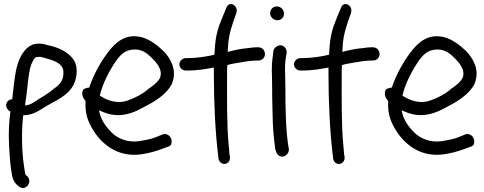

<svg xmlns="http://www.w3.org/2000/svg" viewBox="-20 -741 2414 958"><path d="M27 -188 32 -185C25 -135 22 -77 25 -21C28 36 31 90 41 138C47 165 60 179 75 190C109 216 146 164 114 136H113L108 132C104 123 102 100 99 82C89 14 87 -75 94 -148L96 -166C145 -166 176 -190 210 -211C253 -237 320 -262 348 -320C364 -353 371 -407 348 -442C319 -485 266 -506 217 -516C203 -520 189 -525 168 -523C148 -523 128 -514 113 -499C53 -441 53 -336 41 -246H37C29 -244 21 -240 17 -234C4 -217 13 -197 26 -188ZM171 -457C184 -459 190 -455 206 -451C244 -441 292 -426 296 -388C300 -341 279 -320 250 -299H249C221 -272 182 -254 148 -230C135 -222 122 -216 105 -215C106 -226 108 -239 110 -251C120 -320 121 -394 143 -435C153 -452 155 -457 170 -457Z M839 -327C865 -392 830 -451 796 -486C766 -515 728 -544 688 -555C607 -576 556 -530 518 -479C483 -433 447 -370 425 -304C409 -303 399 -297 395 -294C383 -269 397 -248 407 -237C404 -183 414 -147 436 -107C484 -19 570 45 684 29C718 24 749 16 777 6L815 -8C825 -10 830 -15 833 -18C842 -40 832 -60 819 -67C812 -72 803 -74 794 -71H793L754 -55C732 -47 707 -42 677 -37C619 -28 568 -49 538 -79C510 -107 482 -142 474 -191C499 -179 526 -169 556 -167C610 -163 657 -184 693 -204C744 -230 810 -266 839 -325ZM478 -264C492 -326 529 -394 559 -437C582 -469 603 -489 638 -493C688 -500 718 -473 747 -442C770 -418 792 -386 778 -352C767 -331 742 -311 718 -296V-295C690 -271 655 -253 616 -239C567 -222 516 -238 478 -264Z M915 -451H908C889 -451 875 -436 875 -420C875 -402 891 -389 908 -389H916C966 -389 1009 -397 1047 -404V-371C1047 -234 1054 -80 1069 39L1070 49V50C1079 93 1134 81 1127 39L1125 29C1124 25 1124 7 1121 -18C1111 -118 1113 -254 1113 -369C1113 -385 1113 -400 1114 -416C1128 -421 1146 -424 1164 -427C1190 -432 1234 -439 1260 -439H1269C1286 -439 1302 -452 1302 -471C1302 -489 1289 -505 1269 -505H1260C1243 -505 1218 -501 1218 -501C1180 -498 1146 -490 1116 -482C1119 -551 1126 -577 1144 -633L1159 -675C1172 -714 1123 -741 1109 -701L1091 -658C1067 -600 1055 -564 1051 -485C1050 -480 1050 -474 1050 -468C1014 -459 960 -451 915 -451Z M1364 -640C1383 -640 1397 -654 1397 -673C1397 -693 1381 -709 1361 -709C1341 -709 1328 -693 1328 -675C1328 -655 1345 -640 1364 -640ZM1338 -294C1338 -270 1338 -244 1339 -217L1341 -134C1342 -95 1349 -27 1353 2V3L1354 4C1357 15 1361 29 1370 34C1394 53 1426 27 1421 0L1419 -10C1406 -90 1404 -200 1404 -294C1404 -319 1403 -341 1403 -362V-363C1401 -397 1402 -431 1407 -458L1410 -476C1412 -486 1408 -496 1403 -502C1383 -529 1349 -509 1344 -488V-487L1342 -467C1337 -436 1335 -401 1337 -361C1337 -340 1338 -318 1338 -294Z M1487 -451H1480C1461 -451 1447 -436 1447 -420C1447 -402 1463 -389 1480 -389H1488C1538 -389 1581 -397 1619 -404V-371C1619 -234 1626 -80 1641 39L1642 49V50C1651 93 1706 81 1699 39L1697 29C1696 25 1696 7 1693 -18C1683 -118 1685 -254 1685 -369C1685 -385 1685 -400 1686 -416C1700 -421 1718 -424 1736 -427C1762 -432 1806 -439 1832 -439H1841C1858 -439 1874 -452 1874 -471C1874 -489 1861 -505 1841 -505H1832C1815 -505 1790 -501 1790 -501C1752 -498 1718 -490 1688 -482C1691 -551 1698 -577 1716 -633L1731 -675C1744 -714 1695 -741 1681 -701L1663 -658C1639 -600 1627 -564 1623 -485C1622 -480 1622 -474 1622 -468C1586 -459 1532 -451 1487 -451Z M2349 -327C2375 -392 2340 -451 2306 -486C2276 -515 2238 -544 2198 -555C2117 -576 2066 -530 2028 -479C1993 -433 1957 -370 1935 -304C1919 -303 1909 -297 1905 -294C1893 -269 1907 -248 1917 -237C1914 -183 1924 -147 1946 -107C1994 -19 2080 45 2194 29C2228 24 2259 16 2287 6L2325 -8C2335 -10 2340 -15 2343 -18C2352 -40 2342 -60 2329 -67C2322 -72 2313 -74 2304 -71H2303L2264 -55C2242 -47 2217 -42 2187 -37C2129 -28 2078 -49 2048 -79C2020 -107 1992 -142 1984 -191C2009 -179 2036 -169 2066 -167C2120 -163 2167 -184 2203 -204C2254 -230 2320 -266 2349 -325ZM1988 -264C2002 -326 2039 -394 2069 -437C2092 -469 2113 -489 2148 -493C2198 -500 2228 -473 2257 -442C2280 -418 2302 -386 2288 -352C2277 -331 2252 -311 2228 -296V-295C2200 -271 2165 -253 2126 -239C2077 -222 2026 -238 1988 -264Z"/></svg>

Font: Stray Cat
Style: ExBdCn
Weight: 800
Version: Version 1.0